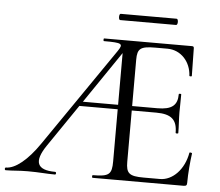

<svg xmlns="http://www.w3.org/2000/svg" viewBox="-54 -800 983 858"><g transform="rotate(5 437.0 -370.5)"><path d="M453 -713H704C713 -713 713 -741 704 -741H453C445 -741 445 -713 453 -713ZM813 -149C800 -74 749 -21 692 -21H619C554 -21 540 -33 540 -85V-315H650C718 -315 744 -291 744 -233C744 -229 756 -229 756 -233C756 -266 753 -294 753 -325C753 -349 754 -366 754 -406C754 -409 743 -409 743 -406C743 -356 718 -335 653 -335H540V-543C540 -593 554 -604 621 -604H675C736 -604 780 -554 783 -492C783 -489 794 -489 794 -492L792 -616C792 -622 790 -625 783 -625H389C386 -625 386 -613 389 -613C472 -613 478 -609 454 -574L150 -132C98 -56 44 -12 2 -12C-4 -12 -4 0 2 0C38 0 58 -4 101 -4C154 -4 182 0 223 0C229 0 229 -12 223 -12C140 -12 124 -50 176 -126L305 -315H477V-81C477 -23 465 -12 392 -12C388 -12 388 0 392 0H800C812 0 815 -4 815 -15C815 -57 820 -112 825 -147C825 -151 813 -152 813 -149ZM319 -335 477 -567V-335Z"/></g></svg>

Font: Cormorant SC
Style: Regular
Weight: 400
Designer: Christian Thalmann (Catharsis Fonts)
Version: Version 1.000;PS 001.000;hotconv 1.0.70;makeotf.lib2.5.58329